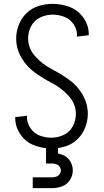

<svg xmlns="http://www.w3.org/2000/svg" viewBox="-20 -763 540 997"><path d="M150 214V158H250Q261 158 271.5 154.5Q282 151 289 142Q296 133 296 122Q296 111 289 102Q282 93 271.5 89.5Q261 86 250 86H219V0H281V34Q292 36 302 40Q328 49 343 72Q358 95 358 122Q358 149 343 172Q328 195 302.5 204.5Q277 214 250 214ZM247 8Q201 8 157.5 -8.5Q114 -25 86.5 -64.5Q59 -104 59 -150Q59 -153 59 -155L121 -162L120 -154Q120 -124 138.5 -97Q157 -70 186.5 -59Q216 -48 247 -48Q280 -48 311 -62.5Q342 -77 358 -107.5Q374 -138 374 -171Q374 -224 336.5 -265Q299 -306 252 -330.5Q205 -355 162 -385.5Q119 -416 91.5 -463Q64 -510 64 -563Q64 -599 77.5 -634Q91 -669 118 -695Q145 -721 180.5 -732Q216 -743 253 -743Q299 -743 342.5 -726.5Q386 -710 413.5 -670.5Q441 -631 441 -585Q441 -582 441 -580L379 -573L380 -581Q380 -611 361.5 -638Q343 -665 313.5 -676Q284 -687 253 -687Q220 -687 189 -672.5Q158 -658 142 -627.5Q126 -597 126 -564Q126 -511 163.5 -470Q201 -429 248 -404.5Q295 -380 338 -349.5Q381 -319 408.5 -272Q436 -225 436 -172Q436 -136 422.5 -101Q409 -66 382 -40Q355 -14 319.5 -3Q284 8 247 8Z"/></svg>

Font: Iosevka SS01 Light
Style: Regular
Weight: 300
Monospace: yes
Designer: Belleve Invis
Foundry: Belleve Invis
Version: 2.3.3; ttfautohint (v1.8.3)